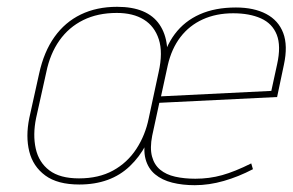

<svg xmlns="http://www.w3.org/2000/svg" viewBox="-20 -532 860 564"><path d="M436 -185 465 -316Q484 -408 448.5 -460Q413 -512 324 -512Q264 -512 217.5 -489.5Q171 -467 140 -423.5Q109 -380 95 -316L66 -185Q55 -131 66 -87Q77 -43 113 -16.5Q149 10 213 10Q305 10 361.5 -44Q418 -98 436 -185ZM446 -320 417 -185Q407 -135 380.5 -94.5Q354 -54 312 -31Q270 -8 212 -8Q156 -8 125 -31.5Q94 -55 85 -95.5Q76 -136 86 -185L116 -320Q127 -374 154.5 -413Q182 -452 224.5 -473Q267 -494 323 -494Q371 -494 402.5 -474.5Q434 -455 446.5 -416.5Q459 -378 446 -320ZM427 -133 448 -230 794 -247 814 -342Q826 -398 812 -435Q798 -472 762 -491Q726 -510 673 -510Q612 -510 567 -490Q522 -470 493.5 -432Q465 -394 453 -339L409 -134Q400 -93 407.5 -65Q415 -37 435.5 -20Q456 -3 486 4.5Q516 12 552 12Q594 12 637.5 -0.5Q681 -13 723 -35L718 -52Q670 -28 632.5 -17.5Q595 -7 554 -7Q521 -7 494.5 -13Q468 -19 450.5 -33.5Q433 -48 426.5 -72.5Q420 -97 427 -133ZM794 -343 777 -265 453 -249 473 -341Q484 -389 510 -423Q536 -457 575.5 -475Q615 -493 665 -493Q713 -493 746.5 -478Q780 -463 793 -430Q806 -397 794 -343Z"/></svg>

Font: Advent Pro Thin
Style: Italic
Weight: 250
Italic angle: -12°
Version: Version 3.000